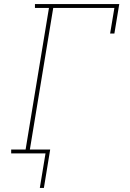

<svg xmlns="http://www.w3.org/2000/svg" viewBox="-20 -755 640 945"><path d="M196 170H176L204 0H35V-19H106L221 -716H152V-735H567L543 -590H522L543 -716H242L127 -19H227Z"/></svg>

Font: Iosevka HT Thin Extended
Style: Italic
Weight: 100
Width: 7
Italic angle: -9°
Monospace: yes
Designer: Belleve Invis
Foundry: Belleve Invis
Version: Version 32.3.0; ttfautohint (v1.8.4)